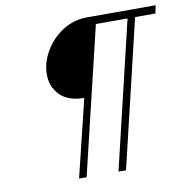

<svg xmlns="http://www.w3.org/2000/svg" viewBox="-79 -777 837 854"><g transform="rotate(-10 339.5 -350.0)"><path d="M295 -349Q222 -350 185.5 -387.5Q149 -425 149 -481Q149 -532 178 -583Q207 -634 257.5 -667Q308 -700 370 -700H679L672 -664H580L422 0H388L546 -664H403L244 0H210Z"/></g></svg>

Font: Cairo ExtraLight
Style: Italic
Weight: 275
Italic angle: -13°
Designer: Mohamed Gaber, Accademia di Belle Arti di Urbino and others
Foundry: Kief Type Foundry, Accademia di Belle Arti di Urbino and others
Version: Version 3.011